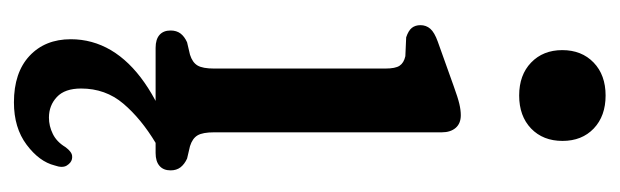

<svg xmlns="http://www.w3.org/2000/svg" viewBox="-328 -360 894 277"><g transform="rotate(90 118.5 -222.0)"><path d="M175.2 -21.3 187.1 -0.3Q151.8 20.9 130 46.6Q108.2 72.3 108.2 107.5Q108.2 131 120.4 142.4Q132.6 153.9 150.2 153.9Q162.3 153.9 173.7 148.3Q185 142.8 192.6 130.3Q197 124.4 200.9 122Q204.7 119.6 210.1 120.7Q215.4 121.9 219.3 128.1Q223.2 134.4 219.2 145.6Q213.7 167.8 189.3 186.1Q164.9 204.4 128.2 204.4Q85.3 204.4 61.2 182Q37.1 159.5 37.1 122.4Q37.1 91.3 52.9 64.4Q68.8 37.6 99.8 16Q130.7 -5.6 175.2 -21.3ZM171.4 -412.9V-84.4Q171.4 -67.9 175.8 -60.5Q180.2 -53.1 191.4 -49.6L209.3 -45.4Q217.5 -41.6 221.9 -35.9Q226.3 -30.1 226.3 -21.6Q226.3 -11.3 219.9 -5.7Q213.4 0 201.3 0H49.5Q37.2 0 30.8 -5.7Q24.5 -11.3 24.5 -21.6Q24.5 -30.1 28.8 -35.9Q33.1 -41.6 41.5 -45.4L59.4 -49.6Q70.6 -53.1 75 -60.5Q79.4 -67.9 79.4 -84.4V-331.3Q79.4 -346 75.3 -352Q71.3 -358.1 61.6 -360.3L34.3 -361.5Q24.7 -364.7 20.7 -369.7Q16.8 -374.7 16.8 -382.1Q16.8 -390.3 22 -396.3Q27.2 -402.3 40.6 -407.1L104.9 -430.1Q121.4 -436.1 130.4 -438.2Q139.3 -440.3 146.7 -440.3Q158.6 -440.3 165 -432.9Q171.4 -425.4 171.4 -412.9ZM118.3 -524.5Q88.7 -524.5 70.8 -541.7Q52.8 -559 52.8 -586.7Q52.8 -614.7 70.8 -632Q88.7 -649.2 118.3 -649.2Q147.9 -649.2 165.9 -632.1Q183.8 -615 183.8 -587Q183.8 -559 165.9 -541.7Q147.9 -524.5 118.3 -524.5Z"/></g></svg>

Font: Fraunces 144pt S100 Black
Style: Regular
Weight: 900
Version: Version 1.000